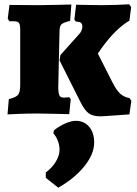

<svg xmlns="http://www.w3.org/2000/svg" viewBox="-20 -528 636 893"><path d="M347 -368Q354 -375 358.5 -384.5Q363 -394 363 -403Q363 -417 356.5 -422Q350 -427 332 -428L326 -437L334 -506Q348 -506 384 -505Q420 -504 456 -504Q488 -504 527 -505.5Q566 -507 581 -508L590 -495L582 -432Q520 -396 456 -309L435 -279L504 -143Q521 -109 539 -92.5Q557 -76 582 -72L591 -59L582 4Q564 5 512.5 9Q461 13 447 13Q413 13 394 0Q375 -13 356 -50L257 -247L261 -272ZM45 -429H24L16 -441L24 -505L162 -504Q201 -504 247.5 -505.5Q294 -507 312 -507L306 -431Q275 -423 266.5 -415.5Q258 -408 257 -388L251 -127Q251 -95 256 -84.5Q261 -74 277 -74Q288 -74 294 -75Q300 -76 302 -76L309 -67L302 3Q284 3 239.5 1.5Q195 0 158 0Q113 0 71.5 1.5Q30 3 15 4L21 -67Q54 -75 64 -87Q74 -99 74 -132V-390Q74 -414 68 -421.5Q62 -429 45 -429ZM193 299V274Q222 253 239.5 224Q257 195 257 168Q257 148 249 127Q241 106 228 92L231 78Q258 57 285 45.5Q312 34 333 34Q371 34 394.5 61.5Q418 89 418 135Q418 188 373 244.5Q328 301 251 345Z"/></svg>

Font: Alegreya SC Black
Style: Regular
Weight: 900
Designer: Juan Pablo del Peral
Foundry: Huerta Tipografica
Version: Version 2.007; ttfautohint (v1.6)